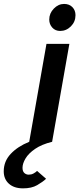

<svg xmlns="http://www.w3.org/2000/svg" viewBox="-82 -740 414 1002"><path d="M232 -578.5Q206.5 -578.5 190.8 -596Q175 -613.5 175 -638Q175 -670.5 198.8 -695Q222.5 -719.5 252.5 -719.5Q279.5 -719.5 295.8 -702.8Q312 -686 312 -661Q312 -626.5 288 -602.5Q264 -578.5 232 -578.5ZM38.5 243Q-8.5 243 -35.5 218.8Q-62.5 194.5 -62.5 154Q-62.5 102 -26.2 63.2Q10 24.5 70.5 0L160.5 -511H280L190 0Q135.5 13.5 101.2 37Q67 60.5 51.2 87Q35.5 113.5 35.5 135.5Q35.5 154 45 162.8Q54.5 171.5 68 171.5Q81.5 171.5 92.8 165.5Q104 159.5 111.5 152L158.5 193Q141 209.5 112 226.2Q83 243 38.5 243Z"/></svg>

Font: Overpass
Style: Bold Italic
Weight: 700
Italic angle: -10°
Designer: Delve Withrington, Dave Bailey, Thomas Jockin
Foundry: Delve Fonts LLC
Version: Version 4.000; ttfautohint (v1.8.3)